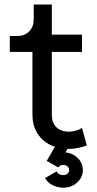

<svg xmlns="http://www.w3.org/2000/svg" viewBox="-20 -665 438 870"><path d="M59.6 -502H24.4V-429.7H127V-146.5Q127 -98.1 148.2 -63Q169.4 -27.8 206.8 -9Q244.1 9.8 293 9.8Q313.5 9.8 335.2 5.1Q356.9 0.5 373.5 -5.9L351.6 -85.4Q342.3 -78.6 325.4 -73.5Q308.6 -68.4 293 -68.4Q268.1 -68.4 250.5 -77.6Q232.9 -86.9 223.9 -104.2Q214.8 -121.6 214.8 -146.5V-429.7H351.6V-507.8H214.8V-644.5H132.8V-577.1Q132.8 -555.2 123.8 -538.3Q114.7 -521.5 98.1 -511.7Q81.5 -502 59.6 -502ZM183.6 142.1Q197.8 164.6 220.7 175Q243.7 185.5 267.6 185.5Q304.2 185.5 329.8 161.9Q355.5 138.2 355.5 105.5Q355.5 72.3 329.8 48.8Q304.2 25.4 267.6 25.4Q243.7 25.4 223.4 35.9Q203.1 46.4 191.4 63.5L244.1 93.8Q247.1 88.4 253.4 85.4Q259.8 82.5 267.6 82.5Q279.3 82.5 286.4 89.6Q293.5 96.7 293.5 105.5Q293.5 114.3 286.4 121.3Q279.3 128.4 267.6 128.4Q259.8 128.4 251.5 125.5Q243.2 122.6 236.3 111.8ZM229 0 191.9 64 244.1 93.8 244.6 80.6 291.5 0Z"/></svg>

Font: Giphurs SC
Style: Regular
Weight: 400
Version: Version 0.920